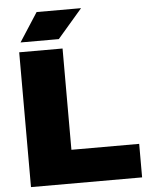

<svg xmlns="http://www.w3.org/2000/svg" viewBox="-62 -1001 805 1050"><g transform="rotate(-5 340.5 -475.5)"><path d="M65 0V-740H303V-184H675V0ZM77 -793 179 -951H423L287 -793Z"/></g></svg>

Font: Encode Sans Expanded Expanded Black
Style: Regular
Weight: 900
Width: 7
Designer: Multiple Designers
Foundry: Impallari Type
Version: Version 3.000; ttfautohint (v1.8.3) -l 8 -r 50 -G 200 -x 14 